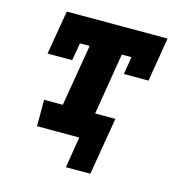

<svg xmlns="http://www.w3.org/2000/svg" viewBox="-100 -611 800 843"><g transform="rotate(15 300.0 -189.5)"><path d="M385 141H274L297 0H105V-120H190L237 -400H193L179 -320H67L101 -520H559L526 -320H414L427 -400H383L337 -120H429Z"/></g></svg>

Font: Iosevka Etoile Heavy Oblique
Style: Regular
Weight: 900
Italic angle: -9°
Designer: Belleve Invis
Foundry: Belleve Invis
Version: Version 15.5.2; ttfautohint (v1.8.4)